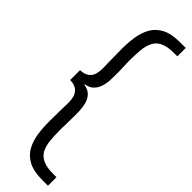

<svg xmlns="http://www.w3.org/2000/svg" viewBox="-385 -954 1148 1148"><g transform="rotate(45 189.5 -379.5)"><path d="M318 203Q245 203 201.5 180.5Q158 158 135.5 118.5Q113 79 105.5 28.5Q98 -22 98.5 -79.5Q99 -137 100 -194Q101 -213 101 -237.5Q101 -262 94.5 -284Q88 -306 68.5 -321.5Q49 -337 12 -338V-421Q49 -423 68.5 -438Q88 -453 94.5 -475.5Q101 -498 101 -522Q101 -546 100 -565Q99 -623 98.5 -680.5Q98 -738 105.5 -788Q113 -838 135.5 -877.5Q158 -917 201.5 -939.5Q245 -962 318 -962H365V-891H337Q282 -891 250 -876Q218 -861 203 -832Q188 -803 184 -762Q180 -721 180 -669Q181 -638 181.5 -615Q182 -592 183 -570Q183 -542 182 -511.5Q181 -481 172.5 -453.5Q164 -426 145 -406.5Q126 -387 92 -382V-378Q128 -372 147 -352Q166 -332 173.5 -303Q181 -274 182 -242Q183 -210 182 -181Q182 -161 181.5 -140Q181 -119 180 -91Q180 -39 184 2.5Q188 44 203 72.5Q218 101 250 116Q282 131 337 131H365V203Z"/></g></svg>

Font: Matangi Medium
Style: Regular
Weight: 500
Designer: Prashant Pant
Foundry: The Graphic Ant
Version: Version 3.002